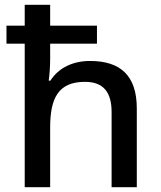

<svg xmlns="http://www.w3.org/2000/svg" viewBox="-20 -831 670 800"><path d="M189 -811H83V-724H7V-649H83V-51H189V-300C189 -422 223 -490 334 -490C410 -490 445 -448 445 -364V-51H550V-379C550 -517 481 -577 355 -577C286 -577 225 -550 190 -495H183C186 -516 189 -551 189 -585V-649H384V-724H189Z"/></svg>

Font: Noto Sans Tamil UI Medium
Style: Regular
Weight: 500
Designer: Jelle Bosma - Monotype Design Team
Foundry: Monotype Imaging Inc.
Version: Version 2.004